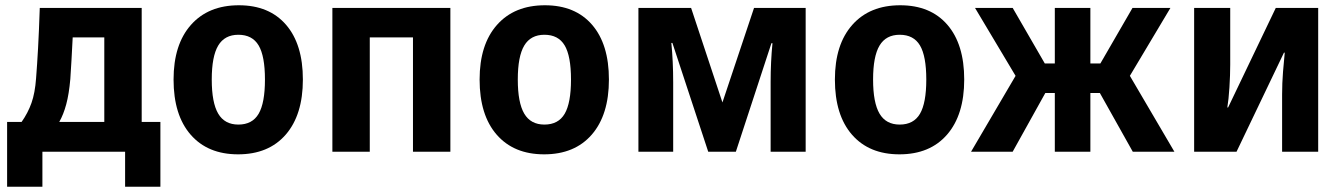

<svg xmlns="http://www.w3.org/2000/svg" viewBox="-20 -576 5096 729"><path d="M7 133V-113H62Q86 -147 99.5 -185Q113 -223 117 -279Q121 -330 124.5 -393Q128 -456 131 -546H518V-113H589V133H455V0H141V133ZM205 -113H376V-434H256Q254 -388 251.5 -349Q249 -310 247 -276Q242 -219 231.5 -180Q221 -141 205 -113Z M884 10Q769 10 704 -64.5Q639 -139 639 -274Q639 -407 705 -481.5Q771 -556 887 -556Q1002 -556 1066 -482Q1130 -408 1130 -274Q1130 -140 1065 -65Q1000 10 884 10ZM885 -103Q938 -103 962 -144Q986 -185 986 -274Q986 -363 962 -403.5Q938 -444 885 -444Q833 -444 808.5 -403Q784 -362 784 -274Q784 -186 808.5 -144.5Q833 -103 885 -103Z M1242 0V-546H1690V0H1548V-434H1384V0Z M2046 10Q1931 10 1866 -64.5Q1801 -139 1801 -274Q1801 -407 1867 -481.5Q1933 -556 2049 -556Q2164 -556 2228 -482Q2292 -408 2292 -274Q2292 -140 2227 -65Q2162 10 2046 10ZM2047 -103Q2100 -103 2124 -144Q2148 -185 2148 -274Q2148 -363 2124 -403.5Q2100 -444 2047 -444Q1995 -444 1970.5 -403Q1946 -362 1946 -274Q1946 -186 1970.5 -144.5Q1995 -103 2047 -103Z M2404 0V-546H2604L2723 -187L2843 -546H3039V0H2906V-265Q2906 -341 2913 -412H2909L2774 0H2669L2533 -413H2529Q2536 -343 2536 -263V0Z M3395 10Q3280 10 3215 -64.5Q3150 -139 3150 -274Q3150 -407 3216 -481.5Q3282 -556 3398 -556Q3513 -556 3577 -482Q3641 -408 3641 -274Q3641 -140 3576 -65Q3511 10 3395 10ZM3396 -103Q3449 -103 3473 -144Q3497 -185 3497 -274Q3497 -363 3473 -403.5Q3449 -444 3396 -444Q3344 -444 3319.5 -403Q3295 -362 3295 -274Q3295 -186 3319.5 -144.5Q3344 -103 3396 -103Z M3667 0 3836 -288 3682 -546H3825L3947 -335H3985V-546H4120V-335H4158L4280 -546H4424L4270 -288L4439 0H4281L4156 -223H4120V0H3985V-223H3949L3825 0Z M4514 0V-546H4651V-331Q4651 -292 4648 -244.5Q4645 -197 4640 -168H4643L4824 -546H4985V0H4848V-217Q4848 -260 4851.5 -304Q4855 -348 4858 -376H4855L4675 0Z"/></svg>

Font: Noto Sans SemiCondensed
Style: Bold
Weight: 700
Width: 4
Designer: Monotype Design Team
Foundry: Monotype Imaging Inc.
Version: Version 2.013; ttfautohint (v1.8.4.7-5d5b)